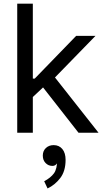

<svg xmlns="http://www.w3.org/2000/svg" viewBox="-20 -748 589 1082"><path d="M159.7 -196.3V-305.2H175.8L409.2 -545.9H518.1L265.6 -286.6H255.9ZM77.1 0V-727.5H165V0ZM422.4 0 213.4 -267.1 275.9 -329.1 535.2 0ZM248 314 229 273.4Q265.6 253.9 283.9 229Q302.2 204.1 302.2 150.9Q302.2 148.9 302.2 147.7Q302.2 146.5 302.2 145H310.5Q310.5 159.7 301 173.3Q291.5 187 275.4 187Q252.9 187 237.1 170.9Q221.2 154.8 221.2 128.9Q221.2 102.5 238.5 86.2Q255.9 69.8 282.2 69.8Q313 69.8 331.3 91.8Q349.6 113.8 349.6 152.8Q349.6 216.3 319.6 255.4Q289.6 294.4 248 314Z"/></svg>

Font: Inter Variable LoSnoCo
Style: Regular
Weight: 400
Designer: Rasmus Andersson
Foundry: rsms
Version: Version 4.000;git-a52131595; featfreeze: case,dlig,ss01,ss02